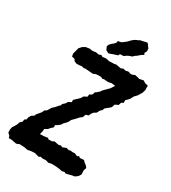

<svg xmlns="http://www.w3.org/2000/svg" viewBox="-224 -979 981 1100"><g transform="rotate(30 266.5 -429.0)"><path d="M25 0H6L2 -13L-12 -26L-13 -46L-9 -64L-2 -74L9 -93L14 -109L27 -121L30 -137L40 -143L44 -161L53 -175L69 -185L73 -196L85 -210L96 -223L103 -239L116 -247L125 -262L131 -272L146 -286L161 -303L172 -314V-321L189 -336L196 -349L216 -359L215 -373L226 -384L240 -397L248 -405L257 -420L279 -432V-446L296 -456L302 -474L309 -478L326 -493L334 -505L351 -522L363 -534L368 -539L384 -564L359 -567L340 -563H330L309 -565L302 -562L288 -568H264L248 -565L241 -560L225 -561L200 -563L187 -564L177 -562L162 -566L151 -564L128 -563L111 -571L106 -581L86 -586L83 -604L92 -637L93 -644L108 -661L126 -672L154 -676L164 -673L185 -674L191 -676L214 -672L227 -678L238 -671L261 -674L284 -669L304 -670H315L329 -673L344 -670L362 -667L375 -673L391 -669L409 -673L428 -667L442 -670L452 -675L476 -670L483 -667L509 -673L526 -663L546 -658L545 -645L546 -629L539 -607L535 -601L523 -581L512 -570L505 -561L496 -543L486 -532L475 -522V-504L462 -497L456 -479L436 -470L429 -451L425 -445L405 -429L394 -419L392 -409L379 -397L369 -378L354 -369L343 -355L339 -342L320 -336L313 -316L299 -306L293 -299L281 -286L263 -268L256 -253L250 -245L234 -229L228 -218L211 -204L198 -197L199 -183L182 -167L175 -158L156 -147L154 -130L149 -109L161 -110H174L200 -114L207 -107L229 -108L244 -115L260 -111L275 -109L282 -113L299 -108L321 -117L339 -112L346 -115L364 -113L377 -114L396 -106L407 -112L415 -105L442 -107L452 -96L466 -86L476 -73L470 -55L471 -28L461 -12L444 1L426 4L403 10L388 13L380 8L364 12L344 8L327 6L314 5H289L273 9L252 3L234 5L218 1L208 7L188 2L180 -1L163 0L152 1L132 5L112 1L101 0L76 -1L65 5L55 6ZM256 -706 238 -716 229 -736 234 -750 246 -762 257 -771 267 -782 269 -794 290 -798 308 -811 322 -823 328 -830 342 -843 355 -851 369 -857 378 -862 394 -865 409 -869 422 -871 433 -856 442 -844 443 -826 435 -812 440 -801 428 -794 420 -788 409 -778 393 -767 386 -759 368 -753 359 -749 340 -736 317 -735 312 -724 286 -716 265 -708Z"/></g></svg>

Font: Winky Rough Medium
Style: Italic
Weight: 500
Italic angle: -8.97852°
Designer: Simon Atzbach
Foundry: typofactur
Version: Version 1.206; ttfautohint (v1.8.4.7-5d5b)